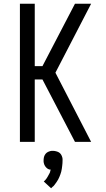

<svg xmlns="http://www.w3.org/2000/svg" viewBox="-20 -755 565 1022"><path d="M379 0 206 -332H165V0H86V-735H165V-403H206L379 -735H465L275 -368L465 0ZM252 247 213 211Q217 208 220.5 204Q224 200 227 196Q230 192 232.5 187.5Q235 183 237.5 178.5Q240 174 243 168.5Q246 163 247 160V157L250 148Q246 148 242 147Q238 146 235 144Q232 142 229 139.5Q226 137 223.5 134Q221 131 219 127.5Q217 124 215.5 120.5Q214 117 213 112Q212 107 212 105V98Q212 94 212.5 90.5Q213 87 213.5 83.5Q214 80 215.5 76.5Q217 73 218.5 70Q220 67 222.5 64Q225 61 228 58.5Q231 56 234 54.5Q237 53 240.5 51.5Q244 50 248.5 49Q253 48 255 48H263Q266 48 270 48.5Q274 49 277.5 50Q281 51 284.5 52Q288 53 291.5 55Q295 57 297.5 59Q300 61 302.5 64Q305 67 306.5 70Q308 73 309.5 76.5Q311 80 312 84.5Q313 89 313 91V98Q313 106 312.5 113.5Q312 121 311 128.5Q310 136 309 143.5Q308 151 306 158.5Q304 166 301.5 173Q299 180 296 187Q293 194 289.5 200.5Q286 207 281.5 213.5Q277 220 271 228Q265 236 263 237L259 240Z"/></svg>

Font: Iosevka Pride
Style: Regular
Weight: 400
Monospace: yes
Designer: Belleve Invis
Foundry: Belleve Invis
Version: Version 30.3.1; ttfautohint (v1.8.4)